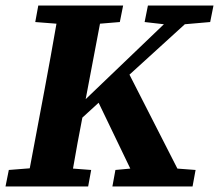

<svg xmlns="http://www.w3.org/2000/svg" viewBox="-34 -677 795 697"><path d="M491 -597 503 -657H741L729 -597L637 -589L436 -406L610 -65L676 -60L665 0H374L385 -60L439 -65L324 -304L265 -250Q256 -204 247.5 -158Q239 -112 231 -65L297 -60L286 0H-14L-2 -60L74 -66L128 -353Q139 -413 150 -472.5Q161 -532 171 -591L94 -597L105 -657H413L401 -597L329 -591L277 -317L561 -589Z"/></svg>

Font: Source Serif 4 SmText
Style: Bold Italic
Weight: 700
Italic angle: -12°
Designer: Frank Grießhammer
Foundry: Adobe
Version: Version 4.005;hotconv 1.1.0;makeotfexe 2.6.0